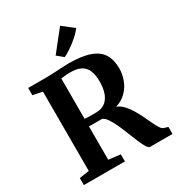

<svg xmlns="http://www.w3.org/2000/svg" viewBox="-228 -1134 1173 1274"><g transform="rotate(-30 358.5 -497.0)"><path d="M37 0V-54L112 -65V-673L39 -687.5V-743H182.5Q214.5 -743 241.5 -744.8Q268.5 -746.5 294.2 -748.2Q320 -750 349.5 -750Q452.5 -750 513.5 -728.2Q574.5 -706.5 601.2 -662.8Q628 -619 628 -552.5Q628 -510 612.2 -467.2Q596.5 -424.5 564.2 -391.5Q532 -358.5 482.5 -343Q509.5 -333 531.8 -309.5Q554 -286 572.5 -255.5Q591 -225 606.5 -192.8Q622 -160.5 635.2 -132.2Q648.5 -104 660.5 -85.5Q672.5 -67 684 -63.5L716 -53.5V0H545.5Q533 0 520 -21.2Q507 -42.5 492.8 -76.2Q478.5 -110 463.2 -149Q448 -188 431.5 -224.5Q415 -261 397.5 -287Q380 -313 361 -320Q350.5 -320 336.8 -320Q323 -320 308.8 -320Q294.5 -320 281.8 -320Q269 -320 261 -320.5V-65L351.5 -54V0ZM350 -376.5Q387.5 -376.5 414.8 -395.2Q442 -414 456.8 -451.5Q471.5 -489 471.5 -545.5Q471.5 -593 458.2 -626Q445 -659 414.8 -676Q384.5 -693 332.5 -693Q317.5 -693 304.8 -692Q292 -691 281.2 -689.8Q270.5 -688.5 261 -687.5V-378.5Q271 -377 288.8 -376.5Q306.5 -376 324 -376.2Q341.5 -376.5 350 -376.5ZM351.5 -799 304.5 -838 429 -994.5 514 -928Q499.5 -908.5 479.8 -889.8Q460 -871 437.8 -853.8Q415.5 -836.5 393.8 -822.5Q372 -808.5 352 -799Z"/></g></svg>

Font: Merriweather 36pt
Style: Bold
Weight: 700
Designer: Eben Sorkin
Foundry: Eben Sorkin
Version: Version 2.100